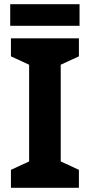

<svg xmlns="http://www.w3.org/2000/svg" viewBox="-20 -897 429 917"><path d="M356.9 0H32.2V-85.9L119.1 -126V-587.9L32.2 -627.9V-713.9H356.9V-627.9L270 -587.9V-126L356.9 -85.9ZM359.9 -877V-773.9H28.8V-877Z"/></svg>

Font: Droid Sans Thai
Style: Bold
Weight: 700
Designer: Steve Matteson
Foundry: Ascender Corporation
Version: Version 1.00